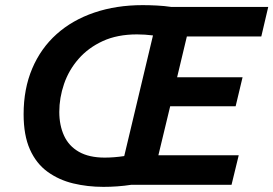

<svg xmlns="http://www.w3.org/2000/svg" viewBox="-20 -720 1065 748"><path d="M383 8Q321 8 265 -5.5Q209 -19 165 -51Q121 -83 96.5 -138Q72 -193 72 -275Q72 -374 105.5 -453Q139 -532 200.5 -587Q262 -642 347.5 -671Q433 -700 536 -700Q561 -700 591 -698.5Q621 -697 647 -693H1025L998 -578H708L670 -419H925L898 -306H643L597 -115H910L882 0H491Q465 4 437.5 6Q410 8 383 8ZM388 -106Q406 -106 425 -107.5Q444 -109 464 -112L576 -582Q560 -584 544.5 -585Q529 -586 514 -586Q437 -586 380.5 -560Q324 -534 286 -490.5Q248 -447 229.5 -393Q211 -339 211 -284Q211 -232 229.5 -191.5Q248 -151 287.5 -128.5Q327 -106 388 -106Z"/></svg>

Font: Ubuntu Sans
Style: Bold Italic
Weight: 700
Italic angle: -13.5°
Designer: Dalton Maag Ltd
Foundry: Dalton Maag Ltd
Version: Version 1.006